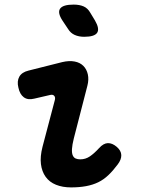

<svg xmlns="http://www.w3.org/2000/svg" viewBox="-20 -805 640 835"><path d="M129 -376Q101 -369 83.5 -382Q66 -395 60 -424Q53 -452 64 -471.5Q75 -491 104 -498L251 -535Q281 -542 304.5 -537.5Q328 -533 342.5 -518.5Q357 -504 362 -481.5Q367 -459 360 -432L301 -203Q294 -175 293 -157Q292 -139 296.5 -129Q301 -119 309.5 -115.5Q318 -112 329 -112Q352 -112 371 -125Q390 -138 411 -161Q430 -182 449 -182.5Q468 -183 487 -167Q507 -150 507.5 -130.5Q508 -111 492 -90Q472 -63 451.5 -43.5Q431 -24 407.5 -12.5Q384 -1 354.5 4.5Q325 10 289 10Q252 10 223.5 -1.5Q195 -13 178.5 -36Q162 -59 158 -91.5Q154 -124 165 -167L218 -368Q222 -381 216 -388Q210 -395 198 -392ZM276 -679 252 -715Q229 -750 241.5 -767.5Q254 -785 300 -785Q326 -785 344 -777Q362 -769 373 -749L393 -716Q414 -680 402.5 -662.5Q391 -645 346 -645Q323 -645 305 -653Q287 -661 276 -679Z"/></svg>

Font: Maple Mono
Style: Bold Italic
Weight: 700
Italic angle: -10°
Monospace: yes
Designer: subframe7536
Version: Version 7.000